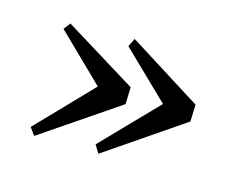

<svg xmlns="http://www.w3.org/2000/svg" viewBox="-45 -497 380 314"><g transform="rotate(15 145.0 -339.5)"><path d="M222.2 -347.2 143.1 -423.8 149.9 -438 273.9 -359.9 272.9 -331.1 141.1 -241.2 132.8 -254.9ZM111.8 -347.2 33.2 -423.8 42 -435.1 164.1 -359.9 163.1 -331.1 32.2 -242.2 22.9 -254.9Z"/></g></svg>

Font: Bigelow Rules
Style: Regular
Weight: 400
Designer: Astigmatic (AOETI)
Foundry: Astigmatic (AOETI)
Version: Version 1.001